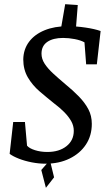

<svg xmlns="http://www.w3.org/2000/svg" viewBox="-20 -771 520 916"><path d="M197 10Q165 10 131.5 3.5Q98 -3 70 -14Q42 -25 26 -37L43 -189H99L109 -76Q120 -63 147 -54.5Q174 -46 206 -46Q262 -46 297 -73.5Q332 -101 332 -147Q332 -171 320 -192.5Q308 -214 287.5 -235Q267 -256 239 -277Q204 -305 169.5 -334.5Q135 -364 113 -401.5Q91 -439 91 -488Q92 -536 118.5 -571.5Q145 -607 192.5 -626.5Q240 -646 303 -646Q344 -646 388 -639.5Q432 -633 460 -623L442 -464H391L383 -569Q365 -579 336.5 -584.5Q308 -590 281 -590Q233 -590 205.5 -571Q178 -552 178 -515Q178 -490 193 -467Q208 -444 233.5 -420.5Q259 -397 291 -370Q329 -339 357 -310Q385 -281 401.5 -250Q418 -219 418 -180Q418 -124 390 -81.5Q362 -39 312 -14.5Q262 10 197 10ZM199 125 177 40 218 -7 238 75ZM268 -618 291 -751 351 -747 341 -620Z"/></svg>

Font: Faustina Light Medium
Style: Italic
Weight: 500
Italic angle: -8°
Version: Version 1.200